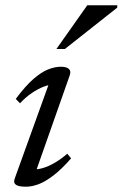

<svg xmlns="http://www.w3.org/2000/svg" viewBox="-20 -695 463 725"><path d="M36 -22 168 -388 183 -375Q166.5 -376 145 -367.8Q123.5 -359.5 100.2 -343.8Q77 -328 55.5 -305L39.5 -321.5Q76 -370.5 106.2 -396.8Q136.5 -423 162 -433Q187.5 -443 210 -443Q230.5 -443 239.8 -435Q249 -427 243.5 -411L111.5 -36L102 -56Q119 -54 141 -60.2Q163 -66.5 187 -80.5Q211 -94.5 234 -114.5L248.5 -97Q212.5 -56 181.8 -32.5Q151 -9 125.8 0.5Q100.5 10 78 10Q49.5 10 39.5 2.2Q29.5 -5.5 36 -22ZM193 -510 309.5 -675H423L422.5 -666L225 -510Z"/></svg>

Font: Newsreader 17pt
Style: Italic
Weight: 400
Italic angle: -17°
Version: Version 1.003